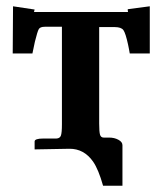

<svg xmlns="http://www.w3.org/2000/svg" viewBox="-20 -468 510 604"><path d="M292 -79.1Q292 -53.2 294.7 -44.2Q297.4 -35.2 306.2 -35.2H323.2Q339.8 -35.2 352.5 -28.3Q365.2 -21.5 365.2 -11.2V116.2H304.2Q290 65.4 272.9 40.5Q244.1 -0.5 198.2 0Q183.6 0 143.6 1Q103.5 2 88.9 2V-22.9Q88.9 -32.2 116.2 -32.2H157.2Q168.5 -32.7 171.6 -41.5Q174.8 -50.3 174.8 -77.1V-383.8H121.1Q106.4 -383.8 102.1 -376.5Q97.7 -369.1 89.8 -336.9Q83 -305.7 82 -299.8H20L21 -448.2L88.9 -438L86.9 -430.2H382.8Q381.8 -434.1 381.8 -439L451.2 -448.2V-299.8H388.2Q387.7 -304.7 385.5 -314.7Q383.3 -324.7 382.8 -328.1Q375 -363.8 368.2 -373.3Q361.3 -382.8 340.8 -382.8H292Z"/></svg>

Font: Linux Libertine G
Style: Bold
Weight: 700
Designer: Philipp H. Poll
Foundry: Philipp H. Poll
Version: Version 5.0.3